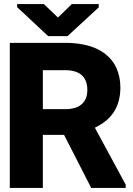

<svg xmlns="http://www.w3.org/2000/svg" viewBox="-20 -921 651 941"><path d="M28 0H190V-260H294L427 0H596V-16L445 -295C517 -330 570 -386 570 -493C570 -528 563 -559 551 -587C512 -672 421 -711 300 -711H28ZM64 -886 216 -744H311L464 -885V-901H332L264 -835L195 -901H64ZM190 -386V-577H300C371 -577 408 -544 408 -480C408 -417 368 -386 300 -386Z"/></svg>

Font: Asimov Pro
Style: Blk
Weight: 900
Designer: Google
Version: Version 2.000980; 2014